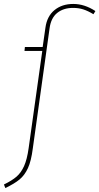

<svg xmlns="http://www.w3.org/2000/svg" viewBox="-59 -757 503 972"><path d="M424 -701 414 -685Q386 -702 362.5 -709.5Q339 -717 311 -717Q262 -717 230.5 -691.5Q199 -666 192 -614L107 -5Q99 58 82.5 94Q66 130 40 151.5Q14 173 -32 195L-39 177Q2 157 25 137Q48 117 63 83.5Q78 50 86 -7L155 -499H65L67 -519H157L171 -617Q179 -675 217 -706Q255 -737 312 -737Q369 -737 424 -701Z"/></svg>

Font: FiraGO Thin
Style: Italic
Weight: 100
Italic angle: -8°
Designer: bBox Type GmbH
Foundry: bBox Type GmbH
Version: Version 1.001